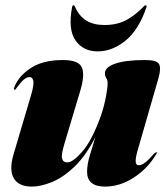

<svg xmlns="http://www.w3.org/2000/svg" viewBox="-20 -680 618 710"><path d="M558 -117Q563 -117 557 -109Q526.5 -57 475 -23.5Q423.5 10 368.5 10Q302 10 302 -45Q302 -72 313 -108.2Q324 -144.5 332.5 -172.5Q296.5 -102.5 254.5 -62.8Q212.5 -23 171.5 -6.5Q130.5 10 97.5 10Q49.5 10 31.2 -20.5Q13 -51 30 -109L94.5 -327Q106.5 -367.5 103.2 -381.2Q100 -395 89.5 -395Q80 -395 69.2 -386.5Q58.5 -378 43 -357Q38.5 -351 37.2 -349.5Q36 -348 34 -348Q28.5 -348 35 -363Q53 -403 97.2 -430.5Q141.5 -458 212.5 -458Q271 -458 282.8 -430.5Q294.5 -403 277 -345L218.5 -149.5Q206 -108.5 209.5 -94Q213 -79.5 229 -79.5Q249.5 -79.5 285 -120.2Q320.5 -161 353.5 -253Q365 -287 371.5 -321Q378 -355 378 -372Q378 -384 373 -391.2Q368 -398.5 368 -409Q368 -431.5 406.5 -444.8Q445 -458 517 -458Q560 -458 568.2 -443Q576.5 -428 566 -391L489 -124Q480.5 -94.5 481.8 -81.8Q483 -69 493 -69Q503 -69 515.2 -77.8Q527.5 -86.5 549 -111Q555 -117 558 -117ZM366 -587.5Q413 -587.5 447 -605.8Q481 -624 512.5 -657Q515.5 -660.5 518.5 -660.5Q524 -660.5 521.5 -653.5Q493.5 -570 444.5 -530Q395.5 -490 341 -490Q288 -490 259.5 -530Q231 -570 246.5 -653.5Q247.5 -660.5 252.5 -660.5Q255.5 -660.5 256.5 -657Q272 -620.5 299 -604Q326 -587.5 366 -587.5Z"/></svg>

Font: Fraunces 144pt Black
Style: Italic
Weight: 900
Italic angle: -16°
Version: Version 1.000;[0bf87f6ff]